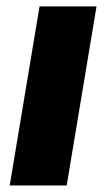

<svg xmlns="http://www.w3.org/2000/svg" viewBox="-20 -565 324 585"><path d="M9.6 0 100.5 -545.5H274.1L183.2 0Z"/></svg>

Font: Inter UI Extra Bold
Style: Italic
Weight: 800
Italic angle: 9.39999°
Designer: Rasmus Andersson
Foundry: rsms
Version: 3.2;8d6f07862